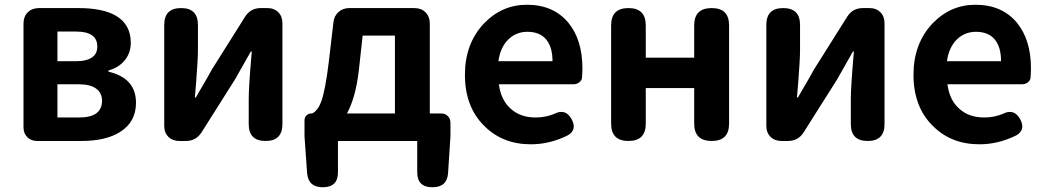

<svg xmlns="http://www.w3.org/2000/svg" viewBox="-20 -594 4406 809"><path d="M137 0Q111 0 95 -16Q79 -32 79 -58V-495Q79 -524 97 -542Q115 -560 144 -560H311Q412 -560 468 -528Q531 -491 531 -414Q531 -373 508 -343Q483 -310 437 -297V-292Q553 -265 553 -161Q553 -80 486 -38Q426 0 323 0H201ZM222 -99H314Q410 -99 410 -170Q410 -201 386 -220Q361 -239 311 -239H222ZM222 -336H299Q346 -336 369 -353Q390 -368 390 -398Q390 -461 301 -461H222Z M736 0Q707 0 689.5 -17.5Q672 -35 672 -64V-489Q672 -560 743 -560Q814 -560 814 -489V-383Q814 -343 806 -242Q802 -202 801 -183H805Q811 -193 824 -216Q860 -277 872 -300L1013 -524Q1036 -560 1079 -560H1106Q1135 -560 1152.5 -542.5Q1170 -525 1170 -496V-280V-71Q1170 0 1099 0Q1028 0 1028 -71V-176Q1028 -227 1039 -355Q1040 -370 1041 -377H1037Q1036 -375 1034 -372Q987 -290 970 -259L829 -36Q806 0 763 0Z M1340 195Q1279 195 1274 135L1263 -20V-86Q1263 -100 1271.5 -108Q1280 -116 1293 -116H1296Q1320 -129 1334 -167Q1351 -216 1365 -330L1385 -501Q1388 -527 1406.5 -543.5Q1425 -560 1452 -560H1591H1726Q1755 -560 1773 -542Q1791 -524 1791 -495V-116H1838Q1856 -116 1867 -105Q1878 -94 1878 -76V-20L1868 135Q1864 195 1802 195Q1738 195 1738 132V0H1404V132Q1404 195 1340 195ZM1442 -116H1543H1644V-444H1508L1492 -298Q1479 -184 1442 -116Z M2217 14Q2097 14 2020 -64Q1939 -144 1939 -279Q1939 -410 2019 -495Q2095 -574 2200 -574Q2312 -574 2375 -498Q2434 -426 2434 -306Q2434 -288 2432 -264Q2430 -254 2420 -246.5Q2410 -239 2397 -239H2254H2082Q2091 -171 2133 -135Q2173 -99 2237 -99Q2278 -99 2315 -114Q2363 -139 2389 -91Q2412 -47 2373 -24Q2297 14 2217 14ZM2080 -336H2194H2308Q2308 -395 2282 -427Q2255 -460 2202 -460Q2156 -460 2123 -429Q2088 -395 2080 -336Z M2628 0Q2555 0 2555 -73V-487Q2555 -560 2628 -560Q2701 -560 2701 -487V-351H2905V-487Q2905 -560 2979 -560Q3052 -560 3052 -487V-73Q3052 0 2979 0Q2905 0 2905 -73V-223H2803H2701V-73Q2701 0 2628 0Z M3273 0Q3244 0 3226.5 -17.5Q3209 -35 3209 -64V-489Q3209 -560 3280 -560Q3351 -560 3351 -489V-383Q3351 -343 3343 -242Q3339 -202 3338 -183H3342Q3348 -193 3361 -216Q3397 -277 3409 -300L3550 -524Q3573 -560 3616 -560H3643Q3672 -560 3689.5 -542.5Q3707 -525 3707 -496V-280V-71Q3707 0 3636 0Q3565 0 3565 -71V-176Q3565 -227 3576 -355Q3577 -370 3578 -377H3574Q3573 -375 3571 -372Q3524 -290 3507 -259L3366 -36Q3343 0 3300 0Z M4107 14Q3987 14 3910 -64Q3829 -144 3829 -279Q3829 -410 3909 -495Q3985 -574 4090 -574Q4202 -574 4265 -498Q4324 -426 4324 -306Q4324 -288 4322 -264Q4320 -254 4310 -246.5Q4300 -239 4287 -239H4144H3972Q3981 -171 4023 -135Q4063 -99 4127 -99Q4168 -99 4205 -114Q4253 -139 4279 -91Q4302 -47 4263 -24Q4187 14 4107 14ZM3970 -336H4084H4198Q4198 -395 4172 -427Q4145 -460 4092 -460Q4046 -460 4013 -429Q3978 -395 3970 -336Z"/></svg>

Font: GenSenRounded JP B
Style: Regular
Weight: 700
Version: Version 1.501;PS 1;hotconv 16.6.51;makeotf.lib2.5.65220